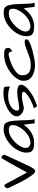

<svg xmlns="http://www.w3.org/2000/svg" viewBox="1064 -1579 543 2711"><g transform="rotate(-90 1335.5 -223.5)"><path d="M35.2 -377.9Q33.2 -382.8 33.2 -389.2Q33.2 -395.5 38.1 -406.2Q43 -417 52.2 -424.8Q61.5 -432.6 72.8 -432.1Q84 -431.6 90.8 -418L254.9 -113.3Q262.7 -125 279.8 -156.7Q296.9 -188.5 318.8 -228.5Q340.8 -268.6 364.7 -312Q388.7 -355.5 409.2 -391.6Q456.1 -474.6 464.8 -474.6Q485.4 -474.6 494.6 -459.5Q503.9 -444.3 503.9 -436.5Q503.9 -428.7 503.9 -425.8Q449.2 -306.6 402.8 -206.1Q356.4 -105.5 341.3 -75.7Q326.2 -45.9 314.5 -28.3Q293.9 2 274.4 2Q254.9 2 229.5 -28.8Q204.1 -59.6 171.9 -111.3Q115.2 -205.1 35.2 -377.9Z M928.7 -162.1Q855.5 -46.9 733.4 -19.5Q705.1 -13.7 682.1 -13.7Q659.2 -13.7 644 -14.2Q628.9 -14.6 610.4 -18.6Q591.8 -22.5 576.2 -31.2Q540 -51.8 540 -88.9Q536.1 -106.4 536.1 -128.4Q536.1 -150.4 545.9 -186.5Q555.7 -222.7 581.5 -264.6Q607.4 -306.6 644.5 -341.8Q721.7 -416 811.5 -437.5Q837.9 -443.4 859.9 -443.4Q881.8 -443.4 899.4 -440.4Q956.1 -440.4 975.6 -363.3Q988.3 -314.5 990.7 -227.1Q993.2 -139.6 995.6 -92.3Q998 -44.9 1007.8 -5.9H950.2Q946.3 -32.2 944.3 -52.7Q942.4 -73.2 940.4 -90.8Q935.5 -131.8 928.7 -162.1ZM924.8 -313.5Q924.8 -370.1 869.1 -370.1Q862.3 -371.1 855.5 -371.1Q784.2 -371.1 705.1 -302.7Q668 -271.5 641.6 -232.4Q602.5 -176.8 602.5 -132.8Q602.5 -75.2 668.9 -64.5Q756.8 -66.4 836.9 -144.5Q871.1 -178.7 893.6 -218.8Q924.8 -272.5 924.8 -313.5Z M1387.7 -252Q1495.1 -252 1495.1 -197.3Q1495.1 -156.2 1435.5 -101.6Q1346.7 -20.5 1196.3 28.3Q1189.5 28.3 1181.2 14.6Q1172.9 1 1168.5 -6.3Q1164.1 -13.7 1162.1 -15.6Q1274.4 -52.7 1346.7 -105.5Q1395.5 -140.6 1395.5 -163.1Q1395.5 -185.5 1337.9 -185.5Q1280.3 -185.5 1168.9 -158.2Q1118.2 -160.2 1081.1 -194.3Q1048.8 -224.6 1048.8 -255.4Q1048.8 -286.1 1066.4 -312Q1084 -337.9 1113.3 -360.4Q1142.6 -382.8 1181.6 -401.4Q1277.3 -447.3 1379.9 -447.3Q1410.2 -447.3 1438.5 -441.4Q1461.9 -441.4 1465.8 -420.9Q1469.7 -400.4 1469.7 -353.5Q1412.1 -379.9 1339.8 -379.9Q1250 -379.9 1191.4 -343.8Q1130.9 -308.6 1128.9 -252Q1128.9 -224.6 1168.9 -224.6L1240.2 -232.4Q1332 -252 1387.7 -252Z M2135.7 -125Q2135.7 -120.1 2133.3 -109.9Q2130.9 -99.6 2106.9 -85.4Q2083 -71.3 2048.3 -58.6Q2013.7 -45.9 1972.7 -35.2Q1931.6 -24.4 1892.6 -16.6Q1811.5 0 1777.3 0Q1743.2 0 1703.6 -7.8Q1664.1 -15.6 1629.9 -33.2Q1550.8 -74.2 1550.8 -154.3Q1550.8 -160.2 1550.8 -177.7Q1550.8 -195.3 1565.4 -228Q1580.1 -260.7 1609.4 -293.5Q1638.7 -326.2 1677.7 -353.5Q1759.8 -412.1 1849.6 -429.7Q1880.9 -436.5 1901.9 -436.5Q1922.9 -436.5 1936.5 -436Q1950.2 -435.5 1964.8 -434.1Q1979.5 -432.6 1990.2 -426.8Q2015.6 -414.1 2015.6 -377Q2015.6 -353.5 1982.4 -331.1Q1973.6 -325.2 1966.8 -320.3Q1961.9 -342.8 1954.1 -358.4Q1946.3 -374 1919.9 -374Q1804.7 -349.6 1721.7 -300.8Q1627.9 -245.1 1627.9 -183.6Q1627.9 -176.8 1628.9 -168.9Q1628.9 -106.4 1676.8 -80.1Q1712.9 -60.5 1770 -60.5Q1827.1 -60.5 1869.1 -73.7Q1911.1 -86.9 1950.7 -103Q1990.2 -119.1 2028.3 -132.8Q2066.4 -146.5 2101.1 -146.5Q2135.7 -146.5 2135.7 -125Z M2572.3 -162.1Q2499 -46.9 2377 -19.5Q2348.6 -13.7 2325.7 -13.7Q2302.7 -13.7 2287.6 -14.2Q2272.5 -14.6 2253.9 -18.6Q2235.4 -22.5 2219.7 -31.2Q2183.6 -51.8 2183.6 -88.9Q2179.7 -106.4 2179.7 -128.4Q2179.7 -150.4 2189.5 -186.5Q2199.2 -222.7 2225.1 -264.6Q2251 -306.6 2288.1 -341.8Q2365.2 -416 2455.1 -437.5Q2481.4 -443.4 2503.4 -443.4Q2525.4 -443.4 2543 -440.4Q2599.6 -440.4 2619.1 -363.3Q2631.8 -314.5 2634.3 -227.1Q2636.7 -139.6 2639.2 -92.3Q2641.6 -44.9 2651.4 -5.9H2593.8Q2589.8 -32.2 2587.9 -52.7Q2585.9 -73.2 2584 -90.8Q2579.1 -131.8 2572.3 -162.1ZM2568.4 -313.5Q2568.4 -370.1 2512.7 -370.1Q2505.9 -371.1 2499 -371.1Q2427.7 -371.1 2348.6 -302.7Q2311.5 -271.5 2285.2 -232.4Q2246.1 -176.8 2246.1 -132.8Q2246.1 -75.2 2312.5 -64.5Q2400.4 -66.4 2480.5 -144.5Q2514.6 -178.7 2537.1 -218.8Q2568.4 -272.5 2568.4 -313.5Z"/></g></svg>

Font: Architects Daughter
Style: Regular
Weight: 400
Designer: Kimberly Geswein
Foundry: Kimberly Geswein
Version: Version 1.003 2010